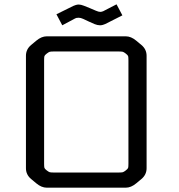

<svg xmlns="http://www.w3.org/2000/svg" viewBox="-20 -868 828 888"><path d="M196 -700H562Q586 -700 610 -680L634 -660Q658 -640 658 -610V-90Q658 -60 634 -40L610 -20Q586 0 562 0H196Q172 0 148 -20L124 -40Q100 -60 100 -90V-610Q100 -640 124 -660L148 -680Q172 -700 196 -700ZM574 -111V-589Q574 -604 572.5 -608.5Q571 -613 562 -620Q553 -627 548 -628.5Q543 -630 525 -630H233Q215 -630 210 -628.5Q205 -627 196 -620Q187 -613 185.5 -608.5Q184 -604 184 -589V-111Q184 -96 185.5 -91.5Q187 -87 196 -80Q205 -73 210 -71.5Q215 -70 233 -70H525Q543 -70 548 -71.5Q553 -73 562 -80Q571 -87 572.5 -91.5Q574 -96 574 -111ZM320 -841Q324 -843 331 -845Q338 -847 344 -847Q354 -847 368 -841.5Q382 -836 396.5 -830Q411 -824 423.5 -818.5Q436 -813 444 -813Q449 -813 457 -816L519 -848L546 -797L467 -757Q463 -755 456 -753Q449 -751 443 -751Q431 -751 417.5 -756.5Q404 -762 390.5 -768.5Q377 -775 365 -780.5Q353 -786 344 -786Q337 -786 333 -785Q329 -784 315 -776L268 -751L241 -802Z"/></svg>

Font: Electrolize
Style: Regular
Weight: 400
Designer: Valery Zaveryaev
Foundry: Cyreal (www.cyreal.org)
Version: Version 1.002